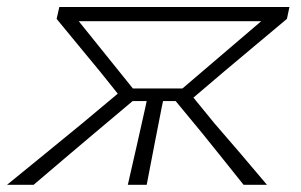

<svg xmlns="http://www.w3.org/2000/svg" viewBox="-52 -514 836 534"><path d="M-32.5 0Q20.5 -43 73 -86Q125.5 -129 177.5 -171.5L275.5 -253.5L227.5 -313.5Q197 -350.5 166.8 -387Q136.5 -423.5 105.5 -461.5L113 -494.5H753L746 -461.5Q701 -424 657 -387Q613 -350 570 -314L486 -242.5L544 -171.5Q580.5 -129.5 617 -86.8Q653.5 -44 690.5 0H625.5Q596 -37 567.5 -72.5Q539 -108 510 -144L436.5 -233H401.5L398 -216.5Q386.5 -157.5 376.5 -106.5Q366.5 -55.5 356 0H303.5Q316 -54.5 327.8 -106.5Q339.5 -158.5 352.5 -216.5L356 -233H317L210 -143Q168 -107.5 125.5 -71.5Q83 -35.5 41.5 0ZM317.5 -268H455.5L674.5 -455H167Z"/></svg>

Font: Commissioner Loud ExtraLight
Style: Italic
Weight: 200
Italic angle: -12°
Designer: Kostas Bartsokas
Foundry: Kostas Bartsokas
Version: Version 1.000; ttfautohint (v1.8.3)